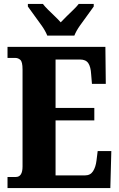

<svg xmlns="http://www.w3.org/2000/svg" viewBox="-20 -951 603 971"><path d="M18 0V-56H60Q94 -56 94 -109V-600Q94 -638 83 -648Q72 -658 58 -658H18V-714H513L515 -527H445L441 -575Q439 -613 426.5 -631.5Q414 -650 385 -650H261V-405H457V-342H261V-64H410Q437 -64 450.5 -85Q464 -106 468 -139L474 -187H543L538 0ZM219 -771Q210 -794 191.5 -820.5Q173 -847 153.5 -873Q134 -899 121 -918V-931H197Q206 -919 222.5 -902.5Q239 -886 257 -869Q275 -852 287 -838Q300 -852 317.5 -869Q335 -886 352 -902.5Q369 -919 378 -931H454V-918Q441 -899 421.5 -873Q402 -847 383.5 -820.5Q365 -794 356 -771Z"/></svg>

Font: Noto Serif Bengali ExtraCondensed Black
Style: Regular
Weight: 900
Width: 2
Designer: Juan Bruce, Universal Thirst, Indian Type Foundry and the Monotype Design Team.
Foundry: Monotype Imaging Inc.
Version: Version 2.003; ttfautohint (v1.8.4.7-5d5b)